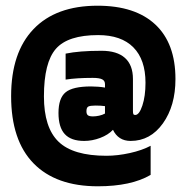

<svg xmlns="http://www.w3.org/2000/svg" viewBox="-20 -577 648 673"><path d="M275 -83Q229 -83 207 -107Q185 -131 185 -181Q185 -233 210 -253.5Q235 -274 299 -274Q311 -274 324 -273Q337 -272 348 -270V-282Q348 -294 338 -299Q328 -304 305 -304Q276 -304 252.5 -302.5Q229 -301 210 -298V-389Q234 -394 265 -396.5Q296 -399 336 -399Q390 -399 418 -374Q446 -349 446 -300V-188Q446 -180 447.5 -177Q449 -174 454 -174Q468 -174 479 -207Q490 -240 490 -287Q490 -368 447.5 -411Q405 -454 324 -454Q218 -454 176 -406Q134 -358 134 -239Q134 -130 185 -80.5Q236 -31 353 -31Q392 -31 435 -40.5Q478 -50 508 -66V36Q474 56 427.5 66Q381 76 323 76Q176 76 97.5 -4.5Q19 -85 19 -240Q19 -393 97.5 -475Q176 -557 322 -557Q454 -557 524.5 -491Q595 -425 595 -300Q595 -206 551 -144.5Q507 -83 438 -83Q416 -83 400.5 -93Q385 -103 376 -122Q359 -104 331 -93.5Q303 -83 275 -83ZM315 -207Q296 -207 289.5 -203.5Q283 -200 283 -187Q283 -177 288 -173Q293 -169 306 -169Q316 -169 327.5 -171.5Q339 -174 348 -179V-205Q340 -206 332.5 -206.5Q325 -207 315 -207Z"/></svg>

Font: Blinker ExtraBold
Style: Regular
Weight: 800
Designer: Juergen Huber
Foundry: supertype
Version: Version 1.017;hotconv 1.0.117;makeotfexe 2.5.65602